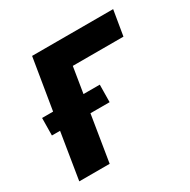

<svg xmlns="http://www.w3.org/2000/svg" viewBox="-124 -637 748 755"><g transform="rotate(-30 250.0 -260.0)"><path d="M28 0 62 -210H25L26 -289H76L114 -520H482L463 -406H233L214 -289H288L287 -210H200L166 0Z"/></g></svg>

Font: Iosevka Heavy Oblique
Style: Regular
Weight: 900
Italic angle: -9°
Monospace: yes
Designer: Belleve Invis
Foundry: Belleve Invis
Version: Version 32.5.0; ttfautohint (v1.8.4)